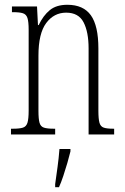

<svg xmlns="http://www.w3.org/2000/svg" viewBox="-20 -563 522 804"><path d="M26 0V-24H34Q62 -24 76 -28.5Q90 -33 95 -49Q100 -65 100 -100V-438Q100 -472 95 -487.5Q90 -503 76 -507.5Q62 -512 35 -512H30V-536H135L139 -458H142Q161 -498 188.5 -520.5Q216 -543 262 -543Q329 -543 360.5 -499Q392 -455 392 -360V-100Q392 -65 396.5 -49Q401 -33 414.5 -28.5Q428 -24 454 -24H458V0H351V-360Q351 -429 330 -469.5Q309 -510 257 -510Q206 -510 173.5 -466.5Q141 -423 141 -330V-99Q141 -65 145.5 -49Q150 -33 164 -28.5Q178 -24 205 -24H211V0ZM211 208Q216 172 221 136Q226 100 229 61H275V71Q270 92 262 119.5Q254 147 245 174Q236 201 227 221H211Z"/></svg>

Font: Noto Serif Myanmar ExtraCondensed ExtraLight
Style: Regular
Weight: 200
Width: 2
Designer: Ben Mitchell and the Monotype Design Team
Foundry: Monotype Imaging Inc.
Version: Version 2.106; ttfautohint (v1.8.4.7-5d5b)